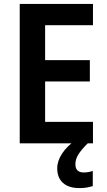

<svg xmlns="http://www.w3.org/2000/svg" viewBox="-20 -734 547 983"><path d="M456 0H81V-714H456V-605H211V-426H440V-317H211V-110H456ZM366 107Q366 149 409 149Q423 149 435 146.5Q447 144 455 141V219Q441 223 425 226Q409 229 387 229Q332 229 302.5 202.5Q273 176 273 128Q273 90 298 52Q323 14 369 -18L429 0Q396 33 381 57Q366 81 366 107Z"/></svg>

Font: Noto Sans Bengali SemiCondensed SemiBold
Style: Regular
Weight: 600
Width: 4
Designer: Joana Ranito - Universal Thirst; Jelle Bosma - Monotype Design Team
Foundry: Universal Thirst ehf.
Version: Version 3.000; ttfautohint (v1.8.4.7-5d5b)